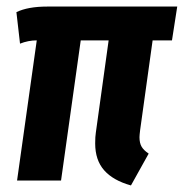

<svg xmlns="http://www.w3.org/2000/svg" viewBox="-20 -550 560 585"><path d="M407 -154Q405 -138 405 -132Q405 -114 411.5 -103Q418 -92 433 -82L379 15Q325 0 297.5 -31Q270 -62 270 -113Q270 -134 272 -146L311 -427H226L166 0H32L92 -427Q66 -427 41 -417L30 -513Q65 -530 124 -530H520L504 -427H445Z"/></svg>

Font: Fira Sans Compressed SemiBold
Style: Italic
Weight: 600
Width: 1
Italic angle: -8°
Designer: bBox Type GmbH & Carrois Corporate GbR & Edenspiekermann AG
Foundry: bBox Type GmbH & Carrois Corporate GbR & Edenspiekermann AG
Version: Version 4.301